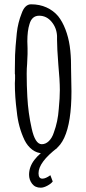

<svg xmlns="http://www.w3.org/2000/svg" viewBox="-20 -693 400 892"><path d="M94 -42Q65 -103 58 -175Q49 -243 49 -306Q49 -318 50 -326V-344Q50 -349 49 -349V-367L50 -437Q51 -469 58 -539Q63 -587 81 -632Q88 -652 99 -662.5Q110 -673 124 -673Q164 -673 196 -658.5Q228 -644 250 -618Q270 -593 284 -556.5Q298 -520 304 -479Q310 -437 310 -390V-382Q310 -351 311 -326L312 -269Q312 19 178 19Q152 19 130 2.5Q108 -14 94 -42ZM230 -77Q249 -128 253 -187Q258 -238 258 -275Q258 -320 251 -393Q245 -470 245 -508V-526Q243 -564 219.5 -592Q196 -620 162 -620Q128 -620 117 -581Q107 -550 107 -501Q107 -482 108 -469V-442L106 -396Q104 -375 104 -350Q104 -296 107 -243Q111 -168 127 -97Q143 -23 174 -23Q192 -23 207 -37.5Q222 -52 230 -77ZM115 119Q115 82 140 49.5Q165 17 205 -6H246Q159 61 159 112Q159 137 177 137Q192 137 214 121L225 150Q218 160 200.5 169.5Q183 179 169 179Q143 179 129 160.5Q115 142 115 119Z"/></svg>

Font: Amatic SC
Style: Bold
Weight: 700
Designer: Multiple Designers
Foundry: Vernon Adams
Version: Version 2.505